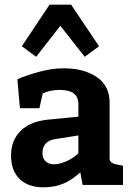

<svg xmlns="http://www.w3.org/2000/svg" viewBox="-20 -788 565 818"><path d="M504 -82V0H332L322 -54Q287 -21 249.5 -5.5Q212 10 165 10Q100 10 63.5 -25.5Q27 -61 27 -126Q27 -189 67 -229.5Q107 -270 182 -278L314 -291V-343Q314 -375 294 -390Q274 -405 233 -405Q195 -405 162 -390L148 -327H65L54 -450Q88 -466 144.5 -481.5Q201 -497 251 -497Q338 -497 392.5 -459.5Q447 -422 447 -351V-113Q447 -96 469 -89ZM210 -88Q234 -88 264 -101.5Q294 -115 314 -135V-211L213 -195Q188 -191 174.5 -176Q161 -161 161 -137Q161 -113 174.5 -100.5Q188 -88 210 -88ZM341 -546 237 -678 134 -546 73 -591 191 -768H283L402 -591Z"/></svg>

Font: Enriqueta
Style: Bold
Weight: 700
Designer: Viviana Monsalve, Gustavo Ibarra
Foundry: 72Puntos
Version: Version 2.000